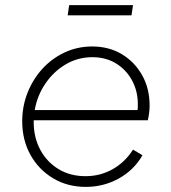

<svg xmlns="http://www.w3.org/2000/svg" viewBox="-20 -720 668 752"><path d="M316 12Q244 12 187.5 -22Q131 -56 99 -114Q67 -172 67 -245Q67 -304 88 -357Q109 -410 146 -450.5Q183 -491 233 -514.5Q283 -538 341 -538Q407 -538 457.5 -507.5Q508 -477 537 -425Q566 -373 566 -306Q566 -292 564 -277Q562 -262 559 -249H112Q112 -246 112 -242Q112 -181 138 -133Q164 -85 209.5 -57.5Q255 -30 315 -30Q373 -30 421.5 -57.5Q470 -85 501 -134L538 -112Q505 -54 445.5 -21Q386 12 316 12ZM342 -496Q285 -496 237.5 -468Q190 -440 158 -393Q126 -346 116 -289H519Q524 -349 502 -395.5Q480 -442 438.5 -469Q397 -496 342 -496ZM245 -660 251 -700H501L495 -660Z"/></svg>

Font: Plus Jakarta Sans ExtraLight
Style: Italic
Weight: 200
Italic angle: -8°
Designer: Gumpita Rahayu
Foundry: Tokotype
Version: Version 2.071; ttfautohint (v1.8.4.7-5d5b);gftools[0.9.29]